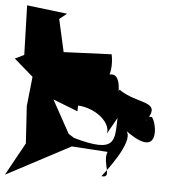

<svg xmlns="http://www.w3.org/2000/svg" viewBox="-74 -772 809 909"><g transform="rotate(5 331.0 -317.0)"><path d="M225 -446 175 -670 210 -698 18 -721 25 -486 -18 -465 73 -386 58 -246 69 -69 -17 87 287 -74 458 -63C436 -12 495 62 439 54C451 38 578 -119 539 -169C713 -41 676 -224 652 -246C582 -245 647 -241 627 -226C699 -330 578 -297 488 -362C478 -311 506 -489 398 -409C399 -354 459 -416 437 -525L197 -515ZM491 -227C486 -123 504 -55 294 -115L267 -132C238 -184 210 -236 181 -288L299 -242C298 -337 327 -282 251 -267C363 -287 462 -207 447 -149Z"/></g></svg>

Font: Asimov Silicon
Style: Regular
Weight: 400
Designer: Google
Version: Version 2.000980; 2014